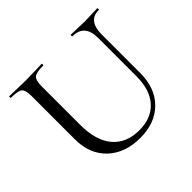

<svg xmlns="http://www.w3.org/2000/svg" viewBox="-151 -807 1002 1002"><g transform="rotate(-45 349.5 -306.0)"><path d="M572 -512Q572 -613 484 -613Q481 -613 481 -619Q481 -625 484 -625Q498 -625 531 -623.5Q564 -622 585 -622Q602 -622 633.5 -623.5Q665 -625 678 -625Q680 -625 680 -619Q680 -613 678 -613Q598 -613 598 -512V-229Q598 -116 533 -51.5Q468 13 359 13Q247 13 179.5 -51Q112 -115 112 -223V-544Q112 -587 97 -600Q82 -613 29 -613Q27 -613 27 -619Q27 -625 29 -625Q44 -625 84 -623.5Q124 -622 148 -622Q173 -622 213.5 -623.5Q254 -625 268 -625Q270 -625 270 -619Q270 -613 268 -613Q216 -613 200.5 -599.5Q185 -586 185 -542V-258Q185 -141 237 -80Q289 -19 384 -19Q473 -19 522.5 -74Q572 -129 572 -228Z"/></g></svg>

Font: Cormorant Garamond Book
Style: Regular
Weight: 500
Designer: Christian Thalmann (Catharsis Fonts)
Version: Version 1.000;PS 002.000;hotconv 1.0.88;makeotf.lib2.5.64775